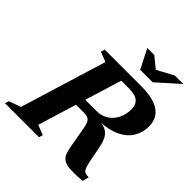

<svg xmlns="http://www.w3.org/2000/svg" viewBox="-258 -1032 1197 1197"><g transform="rotate(45 341.0 -433.5)"><path d="M405.5 -369Q455 -369 488.2 -391.5Q521.5 -414 538.8 -451Q556 -488 556 -531.5Q556 -570.5 532 -591.2Q508 -612 452.5 -612H266.5L310 -676H498.5Q574.5 -676 620.8 -658Q667 -640 688 -608Q709 -576 709 -533.5Q709 -478 682 -434.5Q655 -391 601.2 -365.2Q547.5 -339.5 467 -336.5V-339Q506.5 -336 529 -321.5Q551.5 -307 563.5 -281Q575.5 -255 582.5 -217.5L603 -114Q610 -80 617.8 -65Q625.5 -50 637.5 -46.2Q649.5 -42.5 667 -42.5L656.5 0Q594 5 556 3Q518 1 497.8 -10Q477.5 -21 468.2 -42.5Q459 -64 453 -97.5L430.5 -225Q425 -260 417.2 -277.2Q409.5 -294.5 396 -300.5Q382.5 -306.5 359 -306.5H192L188.5 -369ZM213 -51.5 278.5 -26 271 0H-28.5L-20.5 -26L58 -54L232.5 -624.5L167 -650L175 -676H404ZM673 -871 530 -743.5H420L355 -871H416.5L499 -804H474L597.5 -871Z"/></g></svg>

Font: Newsreader 16pt 16pt
Style: Bold Italic
Weight: 700
Italic angle: -17°
Version: Version 1.003